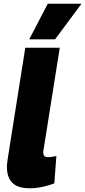

<svg xmlns="http://www.w3.org/2000/svg" viewBox="-20 -995 455 1025"><path d="M115 -740H299L214 -205Q212 -198 211.5 -192Q211 -186 211 -180Q211 -173 213.5 -167Q216 -161 222 -158.5Q228 -156 237 -156Q246 -156 256.5 -157.5Q267 -159 281 -162L270 -16Q242 -5 207 2.5Q172 10 137 10Q76 10 46.5 -18.5Q17 -47 17 -104Q17 -116 19 -130.5Q21 -145 23 -159ZM136 -785 235 -975H415L274 -785Z"/></svg>

Font: Georama ExtraCondensed Thin ExtraBold
Style: Italic
Weight: 800
Italic angle: -9°
Version: Version 1.001